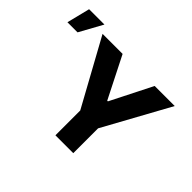

<svg xmlns="http://www.w3.org/2000/svg" viewBox="-156 -1056 1329 1329"><g transform="rotate(45 509.0 -391.0)"><path d="M236.2 -727.3H432.5L586.3 -422.9H592.7L746.4 -727.3H942.8L676.8 -242.9V0H502.1V-242.9ZM7.5 -612.2 49.7 -782H199.9L106.5 -612.2Z"/></g></svg>

Font: Inter UI Extra Bold
Style: Regular
Weight: 800
Designer: Rasmus Andersson
Foundry: rsms
Version: 3.2;8d6f07862